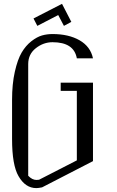

<svg xmlns="http://www.w3.org/2000/svg" viewBox="-20 -967 602 987"><path d="M298.8 -947.3 346.7 -854.5 308.6 -834 279.3 -889.6 171.9 -834 152.3 -872.1ZM458 -667H375Q360.4 -750 250 -750Q203.1 -750 164.1 -719.2Q125 -688.5 125 -637.7V-63.5Q145.5 -42 167 -42Q176.8 -42 180.7 -43L375 -142.6V-500H292V-542H458V-138.7L196.3 -3.9Q176.8 0 167 0Q110.4 0 75.2 -61.5Q42 -118.2 42 -252.9V-453.1Q42 -535.2 56.2 -598.1Q70.3 -661.1 91.3 -696.8Q112.3 -732.4 141.1 -754.9Q169.9 -777.3 195.8 -784.7Q221.7 -792 250 -792Q333 -792 389.2 -759.8Q445.3 -727.5 458 -667Z"/></svg>

Font: wanta
Style: Medium
Weight: 500
Version: Version 0.91